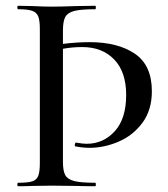

<svg xmlns="http://www.w3.org/2000/svg" viewBox="-20 -645 581 665"><path d="M417 -316Q417 -396 375.5 -439Q334 -482 265 -482Q230 -482 198 -476V-85Q198 -53 206 -38.5Q214 -24 237 -18Q260 -12 310 -12Q312 -12 312 -6Q312 0 310 0Q268 0 245 -1L159 -2L91 -1Q73 0 43 0Q40 0 40 -6Q40 -12 43 -12Q77 -12 92 -17Q107 -22 112.5 -36Q118 -50 118 -81V-544Q118 -574 112.5 -588Q107 -602 91.5 -607.5Q76 -613 43 -613Q40 -613 40 -619Q40 -625 43 -625L91 -624Q133 -622 159 -622Q191 -622 245 -624L310 -625Q312 -625 312 -619Q312 -613 310 -613Q260 -613 237 -607Q214 -601 206 -586Q198 -571 198 -539V-493Q246 -499 290 -499Q388 -499 447 -459Q506 -419 506 -329Q506 -264 473.5 -220Q441 -176 391 -154.5Q341 -133 290 -133Q268 -133 241 -138Q239 -138 239 -143Q239 -146 240.5 -149Q242 -152 244 -151Q266 -147 280 -147Q338 -147 377.5 -190.5Q417 -234 417 -316Z"/></svg>

Font: Cormorant SC Medium
Style: Regular
Weight: 500
Designer: Christian Thalmann (Catharsis Fonts)
Version: Version 3.000